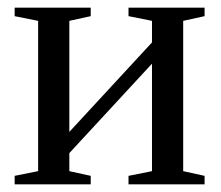

<svg xmlns="http://www.w3.org/2000/svg" viewBox="-20 -479 575 499"><path d="M79.1 -424.8 18.1 -437V-459H215.8V-437L160.2 -424.8V-136.2L375 -368.7V-424.8L314 -437V-459H511.7V-437L456.1 -424.8V-34.2L511.7 -22V0H314V-22L375 -34.2V-313.5L160.2 -81.1V-34.2L215.8 -22V0H18.1V-22L79.1 -34.2Z"/></svg>

Font: Tinos
Style: Regular
Weight: 400
Designer: Steve Matteson
Foundry: Monotype Imaging Inc.
Version: Version 1.23